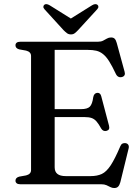

<svg xmlns="http://www.w3.org/2000/svg" viewBox="-20 -905 684 943"><path d="M205 -369H378Q409 -369 421.2 -381.2Q433.5 -393.5 438 -428Q440 -438 444.8 -443Q449.5 -448 457 -449Q473 -450.5 477.5 -431.5L515.5 -287.5Q518 -277 515.2 -271Q512.5 -265 504 -262.5Q496 -260 489 -262.8Q482 -265.5 477.5 -273Q464.5 -296.5 453.8 -308.8Q443 -321 429.5 -325.5Q416 -330 395.5 -330H205ZM56 -682.5Q56 -690.5 61.8 -695.2Q67.5 -700 80 -700H460.5Q476 -700 486.2 -705.2Q496.5 -710.5 505.5 -715.8Q514.5 -721 525.5 -721Q537 -721 543.2 -714.8Q549.5 -708.5 553.5 -693.5L592 -552.5Q595 -543 591.8 -536.2Q588.5 -529.5 580 -527Q570 -524 562 -527.8Q554 -531.5 549 -542Q531 -580.5 516.2 -603.8Q501.5 -627 486.2 -639.2Q471 -651.5 453 -655.8Q435 -660 410.5 -660H248.5V-83.5Q248.5 -61.5 262 -50.8Q275.5 -40 303.5 -40H424.5Q457 -40 479.8 -50.5Q502.5 -61 523.5 -92.8Q544.5 -124.5 571 -187Q575 -196.5 581.5 -199.8Q588 -203 596.5 -202Q606 -200.5 610.2 -193.5Q614.5 -186.5 611.5 -175L571 -10Q567 4.5 560.2 11.5Q553.5 18.5 541 18.5Q531 18.5 522 13.8Q513 9 502.8 4.5Q492.5 0 477.5 0H80Q67.5 0 61.8 -5Q56 -10 56 -17.5Q56 -32.5 74.5 -37.5L108 -43.5Q120 -46.5 126.2 -53Q132.5 -59.5 132.5 -70V-630Q132.5 -640.5 126.2 -647Q120 -653.5 108 -656.5L74.5 -662.5Q56 -667.5 56 -682.5ZM348 -801.5 224 -879Q207 -889 197.5 -881.5Q193.5 -878 193 -872Q192.5 -866 199 -859L292 -757Q301.5 -747.5 309.2 -741.8Q317 -736 328.5 -736Q339.5 -736 347 -741.8Q354.5 -747.5 363.5 -757L457 -859Q463.5 -866 463.2 -872Q463 -878 458.5 -881.5Q448.5 -889 432 -879L308 -801.5Z"/></svg>

Font: Fraunces 17pt
Style: Regular
Weight: 400
Version: Version 1.000;[b76b70a41]